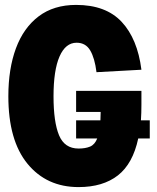

<svg xmlns="http://www.w3.org/2000/svg" viewBox="-20 -746 640 782"><path d="M300 16Q170 16 92 -79Q14 -174 14 -354Q14 -466 45 -549.5Q76 -633 137.5 -679.5Q199 -726 290 -726Q411 -726 475.5 -657Q540 -588 556 -462L373 -452Q366 -509 347.5 -540.5Q329 -572 292 -572Q247 -572 222.5 -516Q198 -460 198 -354Q198 -249 220.5 -195Q243 -141 300 -141Q328 -141 347 -149Q366 -157 376 -182H290V-256H389Q390 -271 390 -290H290V-376H556V-320Q556 -286 554 -256H590V-182H543Q521 -79 460 -31.5Q399 16 300 16Z"/></svg>

Font: Geist Mono UltraBlack
Style: Regular
Weight: 900
Monospace: yes
Designer: Basement.studio, Andrés Briganti, Mateo Zaragoza
Foundry: Basement.studio, Vercel, Andrés Briganti, Guido Ferreyra, Mateo Zaragoza
Version: Version 1.400; ttfautohint (v1.8.4.7-5d5b)